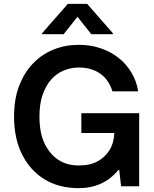

<svg xmlns="http://www.w3.org/2000/svg" viewBox="-20 -971 801 1001"><path d="M390.3 9.9Q286.9 9.9 212 -36.2Q137.1 -82.4 95.9 -164.4Q53.3 -247.9 53.3 -362.9Q53.3 -453.8 79.2 -522Q107.2 -594.8 153.9 -642Q200.6 -689.3 258.5 -712.4Q319.2 -737.2 389.6 -737.2Q450.3 -737.6 503.4 -719.8Q556.5 -702.1 597.3 -669.9Q638.1 -637.8 665 -593.2Q691.8 -548.7 700.3 -495H566.1Q547.6 -555.4 502.1 -587.2Q456.7 -619 391.3 -619Q350.9 -619 313.7 -604Q276.6 -589.1 248.2 -557.9Q219.8 -526.6 202.8 -478.5Q185.7 -430.4 185.7 -364.3Q185.7 -278.4 212.4 -222.7Q268.8 -108.3 391 -108.3Q449.9 -108.3 489 -130Q528.8 -152.3 551.3 -188.9Q573.9 -225.5 576 -277.7H404.1V-380.7H705.6V0H611.2L601.6 -85.2H597.7Q519.5 9.9 390.3 9.9ZM568.5 -792.6H456L383.9 -883.5L311.8 -792.6H199.2V-797.6L333.8 -951H434.3L568.5 -797.6Z"/></svg>

Font: Linik Sans SemiBold
Style: Regular
Weight: 600
Designer: Fonts by Rasmus Andersson / Changes by Cristiano Sobral with parts from Marc Monis
Foundry: rsms
Version: Version 3.020; ttfautohint (v1.6)